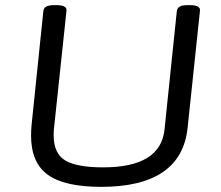

<svg xmlns="http://www.w3.org/2000/svg" viewBox="-20 -722 860 748"><path d="M374 6Q232 6 166.5 -41Q101 -88 101 -194Q101 -204 101.5 -214Q102 -224 103 -235L149 -680Q151 -691 160.5 -696.5Q170 -702 192 -702H200Q242 -702 239 -680L191 -228Q190 -220 189.5 -212Q189 -204 189 -196Q189 -124 234 -97Q279 -70 382 -70Q606 -70 621 -218L669 -680Q671 -691 680.5 -696.5Q690 -702 712 -702H720Q762 -702 759 -680L711 -225Q687 6 374 6Z"/></svg>

Font: Asap Expanded Expanded Regular
Style: Italic
Weight: 400
Width: 7
Italic angle: -6°
Designer: Pablo Cosgaya
Foundry: Omnibus-Type
Version: Version 3.001; ttfautohint (v1.8.4.7-5d5b)